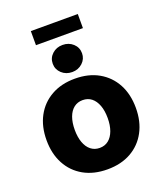

<svg xmlns="http://www.w3.org/2000/svg" viewBox="-161 -991 932 1105"><g transform="rotate(-20 305.0 -438.5)"><path d="M305.2 10.7Q221.7 10.7 160.2 -23.9Q98.6 -58.6 65.2 -121.1Q31.7 -183.6 31.7 -266.6Q31.7 -350.1 65.2 -412.4Q98.6 -474.6 160.2 -509.5Q221.7 -544.4 305.2 -544.4Q389.2 -544.4 450.4 -509.5Q511.7 -474.6 545.2 -412.4Q578.6 -350.1 578.6 -266.6Q578.6 -183.6 545.2 -121.1Q511.7 -58.6 450.4 -23.9Q389.2 10.7 305.2 10.7ZM305.2 -120.6Q336.9 -120.6 359.4 -138.7Q381.8 -156.7 394 -189.7Q406.2 -222.7 406.2 -267.1Q406.2 -312 394 -344.7Q381.8 -377.4 359.4 -395.3Q336.9 -413.1 305.2 -413.1Q273.9 -413.1 251.2 -395.3Q228.5 -377.4 216.6 -344.7Q204.6 -312 204.6 -267.1Q204.6 -222.7 216.6 -189.7Q228.5 -156.7 251.2 -138.7Q273.9 -120.6 305.2 -120.6ZM305.7 -585Q267.6 -585 241.7 -609.1Q215.8 -633.3 215.8 -668Q215.8 -703.6 241.7 -727.3Q267.6 -751 305.2 -751Q343.3 -751 369.1 -727.3Q395 -703.6 395 -668Q395 -633.3 369.1 -609.1Q343.3 -585 305.7 -585ZM449.2 -888.2V-801.8H161.6V-888.2Z"/></g></svg>

Font: Inter 20pt ExtraBold
Style: Regular
Weight: 800
Version: Version 4.001;git-66647c0bb